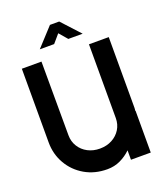

<svg xmlns="http://www.w3.org/2000/svg" viewBox="-158 -984 934 1094"><g transform="rotate(-20 308.5 -437.5)"><path d="M447 0V-57Q418 -29 382 -12Q346 5 303 5Q227 5 167.5 -29.5Q108 -64 74 -123Q40 -182 40 -253V-700H159L160 -253Q160 -215 179 -184.5Q198 -154 230.5 -137Q263 -120 303 -120Q345 -120 377.5 -137.5Q410 -155 428.5 -185Q447 -215 447 -253V-700H567V-272Q567 -262 565 -254H567V0ZM174 -769 276 -880H332L434 -769H347L304 -819L261 -769Z"/></g></svg>

Font: Kulim Park
Style: Bold
Weight: 700
Designer: Noponies / Dale Sattler
Foundry: Noponies
Version: Version 1.000; ttfautohint (v1.8.3)